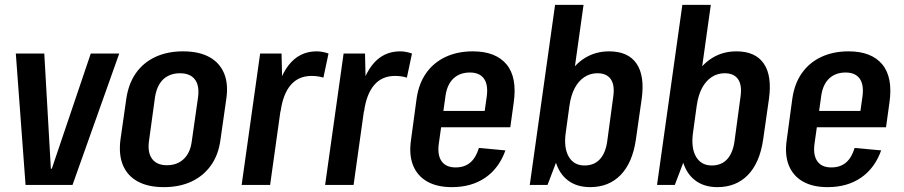

<svg xmlns="http://www.w3.org/2000/svg" viewBox="-20 -760 3714 789"><path d="M45 -540H162L189 -67H193L353 -540H470L278 0H85Z M653 9Q589 9 546.5 -14Q504 -37 485.5 -80.5Q467 -124 475 -186L499 -354Q508 -416 538.5 -459.5Q569 -503 618.5 -526Q668 -549 732 -549Q797 -549 839.5 -526Q882 -503 900.5 -459.5Q919 -416 910 -354L886 -186Q878 -124 847 -80.5Q816 -37 767 -14Q718 9 653 9ZM666 -81Q708 -81 735 -106.5Q762 -132 768 -179L794 -361Q800 -409 780.5 -434Q761 -459 719 -459Q692 -459 670.5 -448Q649 -437 635.5 -415Q622 -393 617 -361L592 -179Q586 -132 605.5 -106.5Q625 -81 666 -81Z M1049 -540H1137L1141 -364L1090 0H973ZM1106 -324Q1121 -434 1165.5 -491.5Q1210 -549 1281 -549Q1294 -549 1306.5 -546.5Q1319 -544 1330 -540L1309 -441Q1287 -448 1260 -448Q1207 -448 1175 -411Q1143 -374 1133 -302Z M1392 -540H1480L1484 -364L1433 0H1316ZM1449 -324Q1464 -434 1508.5 -491.5Q1553 -549 1624 -549Q1637 -549 1649.5 -546.5Q1662 -544 1673 -540L1652 -441Q1630 -448 1603 -448Q1550 -448 1518 -411Q1486 -374 1476 -302Z M1837 9Q1776 9 1735.5 -14Q1695 -37 1677.5 -80.5Q1660 -124 1669 -185L1692 -355Q1701 -417 1731.5 -460Q1762 -503 1811 -526Q1860 -549 1923 -549Q2017 -549 2061.5 -495.5Q2106 -442 2091 -338L2077 -237H1772L1782 -304H1993L1967 -270L1980 -362Q1987 -411 1969 -436.5Q1951 -462 1911 -462Q1870 -462 1844 -438Q1818 -414 1811 -368L1783 -168Q1777 -122 1795 -97Q1813 -72 1852 -72Q1889 -72 1912.5 -92Q1936 -112 1948 -152L2057 -142Q2031 -69 1974.5 -30Q1918 9 1837 9Z M2405 9Q2350 9 2313.5 -19Q2277 -47 2262.5 -98.5Q2248 -150 2257 -222L2271 -320Q2282 -393 2311 -444Q2340 -495 2384 -522Q2428 -549 2483 -549Q2561 -549 2595.5 -499Q2630 -449 2617 -354L2593 -186Q2579 -91 2530.5 -41Q2482 9 2405 9ZM2261 -740H2378L2300 -184L2230 0H2157ZM2382 -80Q2421 -80 2444.5 -105Q2468 -130 2475 -177L2500 -362Q2507 -410 2490 -434.5Q2473 -459 2435 -459Q2405 -459 2381 -443Q2357 -427 2341.5 -397.5Q2326 -368 2320 -325L2305 -216Q2296 -153 2317 -116.5Q2338 -80 2382 -80Z M2928 9Q2873 9 2836.5 -19Q2800 -47 2785.5 -98.5Q2771 -150 2780 -222L2794 -320Q2805 -393 2834 -444Q2863 -495 2907 -522Q2951 -549 3006 -549Q3084 -549 3118.5 -499Q3153 -449 3140 -354L3116 -186Q3102 -91 3053.5 -41Q3005 9 2928 9ZM2784 -740H2901L2823 -184L2753 0H2680ZM2905 -80Q2944 -80 2967.5 -105Q2991 -130 2998 -177L3023 -362Q3030 -410 3013 -434.5Q2996 -459 2958 -459Q2928 -459 2904 -443Q2880 -427 2864.5 -397.5Q2849 -368 2843 -325L2828 -216Q2819 -153 2840 -116.5Q2861 -80 2905 -80Z M3381 9Q3320 9 3279.5 -14Q3239 -37 3221.5 -80.5Q3204 -124 3213 -185L3236 -355Q3245 -417 3275.5 -460Q3306 -503 3355 -526Q3404 -549 3467 -549Q3561 -549 3605.5 -495.5Q3650 -442 3635 -338L3621 -237H3316L3326 -304H3537L3511 -270L3524 -362Q3531 -411 3513 -436.5Q3495 -462 3455 -462Q3414 -462 3388 -438Q3362 -414 3355 -368L3327 -168Q3321 -122 3339 -97Q3357 -72 3396 -72Q3433 -72 3456.5 -92Q3480 -112 3492 -152L3601 -142Q3575 -69 3518.5 -30Q3462 9 3381 9Z"/></svg>

Font: Pathway Extreme Condensed SemiBold
Style: Italic
Weight: 600
Width: 3
Italic angle: -8°
Version: Version 1.001;gftools[0.9.26]